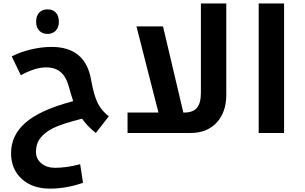

<svg xmlns="http://www.w3.org/2000/svg" viewBox="-20 -780 1786 1126"><path d="M272.9 326.2Q170.4 326.2 107.7 269.3Q44.9 212.4 44.9 118.2Q44.9 64.9 66.2 20.8Q87.4 -23.4 128.2 -59.3Q168.9 -95.2 234.4 -126.2Q299.8 -157.2 409.2 -187Q393.6 -234.4 384.8 -268.1Q369.6 -327.1 337.2 -356Q304.7 -384.8 251 -384.8Q185.5 -384.8 102.1 -338.9L48.8 -449.2Q97.2 -474.6 160.2 -489.7Q223.1 -504.9 282.2 -504.9Q481 -504.9 514.2 -312Q531.2 -217.8 554 -173.6Q576.7 -129.4 618.2 -98.1L542 0Q493.2 -38.6 460.9 -84Q340.3 -53.2 291.5 -28.6Q242.7 -3.9 216.8 29.5Q190.9 63 190.9 109.9Q190.9 151.9 222.4 178Q253.9 204.1 303.2 204.1Q370.1 204.1 450.2 183.1L466.8 292Q369.6 326.2 272.9 326.2ZM259.3 -581.1Q228 -581.1 210 -600.3Q191.9 -619.6 191.9 -652.8Q191.9 -686.5 209.7 -705.8Q227.5 -725.1 259.3 -725.1Q289.6 -725.1 307.4 -706.1Q325.2 -687 325.2 -652.8Q325.2 -619.6 306.9 -600.3Q288.6 -581.1 259.3 -581.1Z M728 -120.1H909.2L780.3 -625H936L1055.2 -120.1H1062Q1111.8 -120.1 1135 -147.7Q1158.2 -175.3 1158.2 -235.8V-759.8H1307.1V-224.1Q1307.1 -122.1 1250.7 -61Q1194.3 0 1095.2 0H728Z M1497.1 -759.8H1646V0H1497.1Z"/></svg>

Font: Noto Sans Kufi Arabic
Style: Bold
Weight: 700
Designer: Monotype Design team
Foundry: Monotype Imaging Inc.
Version: Version 1.02